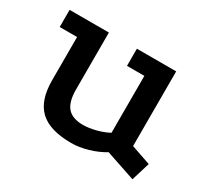

<svg xmlns="http://www.w3.org/2000/svg" viewBox="-100 -593 827 766"><g transform="rotate(30 313.0 -210.0)"><path d="M443 -26Q410 -6 370 5.5Q330 17 295 17Q196 17 150 -26Q104 -69 104 -162V-361H24V-440H205V-178Q205 -121 227.5 -95Q250 -69 299 -69Q326 -69 358.5 -77.5Q391 -86 414 -99V-361H334V-440H515V-96L605 -65L579 20Z"/></g></svg>

Font: Podkova SemiBold
Style: Regular
Weight: 600
Designer: Ilya Yudin
Foundry: Cyreal (www.cyreal.org)
Version: Version 2.103